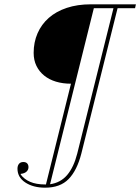

<svg xmlns="http://www.w3.org/2000/svg" viewBox="-20 -718 650 890"><path d="M189 152Q134 152 97.5 128Q61 104 61 64Q61 50 68 41.5Q75 33 88 33Q100 33 106 39.5Q112 46 112 57Q112 69 103 77.5Q94 86 76 88V91Q92 113 120 125Q148 137 189 137H193L309 -330Q271 -330 239.5 -339.5Q208 -349 185 -367.5Q162 -386 149 -412.5Q136 -439 136 -473Q136 -522 154 -563.5Q172 -605 206 -635Q240 -665 289.5 -681.5Q339 -698 401 -698H610L606 -680H525L357 -6Q337 72 298 112Q259 152 189 152ZM212 136Q261 129 291.5 93Q322 57 338 -6L506 -680H415Z"/></svg>

Font: IBM Plex Serif Thin
Style: Italic
Weight: 100
Italic angle: -14°
Designer: Mike Abbink, Paul van der Laan, Pieter van Rosmalen
Foundry: Bold Monday
Version: Version 3.001